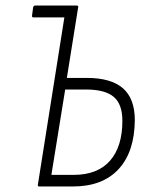

<svg xmlns="http://www.w3.org/2000/svg" viewBox="-20 -675 537 695"><path d="M117 -6 213 -612H101Q95 -612 96 -619L100 -649Q102 -655 108 -655H257Q265 -655 263 -649L222 -393H294Q382 -393 425 -355.5Q468 -318 468 -240Q467 -125 409 -62.5Q351 0 244 0H122Q116 0 117 -6ZM166 -42H247Q333 -42 378 -93Q423 -144 423 -238Q423 -298 391.5 -324.5Q360 -351 291 -351H216Z"/></svg>

Font: Sofia Sans Condensed Light
Style: Italic
Weight: 300
Italic angle: -9°
Version: Version 4.100